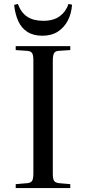

<svg xmlns="http://www.w3.org/2000/svg" viewBox="-20 -958 438 978"><path d="M60 0V-20L119 -25Q138 -27 144 -37.5Q150 -48 150 -76V-652Q150 -677 143.5 -687.5Q137 -698 117 -699L60 -703V-723H338V-703L279 -699Q262 -698 255.5 -687.5Q249 -677 249 -648V-72Q249 -47 255.5 -37Q262 -27 281 -25L338 -20V0ZM196 -776Q150 -776 119.5 -795.5Q89 -815 73 -850.5Q57 -886 52 -933L71 -938Q87 -894 118.5 -873Q150 -852 201 -852Q253 -852 284.5 -875.5Q316 -899 329 -938L347 -934Q344 -890 326 -854.5Q308 -819 275.5 -797.5Q243 -776 196 -776Z"/></svg>

Font: Literata 60pt
Style: Regular
Weight: 400
Designer: Latin by Veronika Burian and Jose Scaglione. Greek by Irene Vlachou. Cyrillic by Vera Evstafieva.
Foundry: TypeTogether
Version: Version 3.002